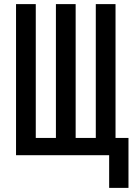

<svg xmlns="http://www.w3.org/2000/svg" viewBox="-20 -755 645 934"><path d="M605 159H511V0H58V-735H154V-84H252V-735H348V-84H446V-735H542V-84H605Z"/></svg>

Font: Iosevka Custom Medium Extended
Style: Regular
Weight: 500
Width: 7
Monospace: yes
Designer: Belleve Invis
Foundry: Belleve Invis
Version: Version 11.2.4; ttfautohint (v1.8.4)